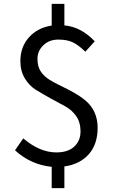

<svg xmlns="http://www.w3.org/2000/svg" viewBox="-20 -856 595 999"><path d="M249 123V12Q140 1 58 -74L101 -136Q187 -63 273 -63Q334 -63 366.5 -93.5Q399 -124 399 -172Q399 -220 376 -252.5Q353 -285 318 -303.5Q283 -322 242.5 -344.5Q202 -367 167 -388.5Q132 -410 109 -448.5Q86 -487 86 -538Q86 -612 131 -662Q176 -712 249 -723V-836H315V-724Q402 -716 473 -641L424 -587Q390 -620 360.5 -635Q331 -650 283.5 -650Q236 -650 205.5 -620.5Q175 -591 175 -550Q175 -509 192.5 -483.5Q210 -458 237.5 -441Q265 -424 298 -408.5Q331 -393 364.5 -374Q398 -355 426 -332Q488 -278 488 -191.5Q488 -105 441.5 -53Q395 -1 315 10V123Z"/></svg>

Font: Swei Fan Sans CJK TC
Style: Regular
Weight: 400
Version: Version 2.130